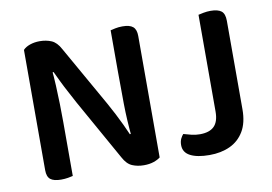

<svg xmlns="http://www.w3.org/2000/svg" viewBox="-70 -726 1203 850"><g transform="rotate(-10 532.0 -301.0)"><path d="M79 -483 185 -487Q189 -450 191 -408Q193 -366 194 -324.5Q195 -283 195 -244V-1Q188 1 173 3.5Q158 6 142 6Q109 6 94 -6Q79 -18 79 -47ZM588 -125 482 -122Q474 -200 473 -276Q472 -352 472 -423V-607Q480 -609 494.5 -612Q509 -615 526 -615Q559 -615 573.5 -602.5Q588 -590 588 -561ZM588 -165V-218V-15Q577 -6 558 0.5Q539 7 514 7Q485 7 461.5 -3Q438 -13 421 -45L268 -318Q255 -343 240.5 -369.5Q226 -396 213.5 -422Q201 -448 191 -469L79 -443V-588Q90 -600 110 -607Q130 -614 154 -614Q183 -614 206.5 -604Q230 -594 247 -562L401 -290Q415 -265 429 -238Q443 -211 455 -185.5Q467 -160 476 -139ZM867 -289H986V-161Q986 -101 963 -62.5Q940 -24 900 -5.5Q860 13 808 13Q753 13 722 -3Q691 -19 691 -52Q691 -69 697 -81Q703 -93 709 -99Q726 -94 744 -89.5Q762 -85 782 -85Q825 -85 846 -106Q867 -127 867 -172ZM986 -244H867V-607Q875 -609 890.5 -612Q906 -615 922 -615Q955 -615 970.5 -603Q986 -591 986 -559Z"/></g></svg>

Font: BalooTamma2SemiBold
Style: Regular
Weight: 600
Designer: Divya Kowshik, Shuchita Grover and Ek Type
Foundry: Ek Type
Version: Version 1.700